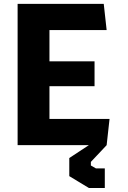

<svg xmlns="http://www.w3.org/2000/svg" viewBox="-20 -750 660 992"><path d="M71 0H439L338 66.5V160L439.5 221.5H521.5V120H475.5L449.5 105V86.5L531 0L546 -135.5H235.5V-304.5H468.5V-433H235.5V-594.5H531L516 -730H71Z"/></svg>

Font: Monaspace Krypton ExtraBold
Style: Regular
Weight: 800
Designer: Riley Cran & the Lettermatic Team
Foundry: Lettermatic
Version: Version 1.101 (Monaspace Krypton)